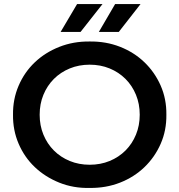

<svg xmlns="http://www.w3.org/2000/svg" viewBox="-20 -914 882 944"><path d="M44 -350Q43 -426 71.5 -492.5Q100 -559 151 -607.5Q202 -656 271.5 -683.5Q341 -711 421 -710Q501 -711 570 -684Q639 -657 690 -608Q741 -559 770 -493Q799 -427 798 -350Q799 -273 770 -207Q741 -141 690 -92Q639 -43 570 -16Q501 11 421 10Q341 12 271.5 -16Q202 -44 151 -92.5Q100 -141 71.5 -207.5Q43 -274 44 -350ZM667 -350Q667 -403 648.5 -448Q630 -493 597 -526Q564 -559 519 -577.5Q474 -596 421 -596Q368 -596 323 -577.5Q278 -559 245 -526Q212 -493 193.5 -448Q175 -403 175 -350Q175 -297 193.5 -252Q212 -207 245 -174Q278 -141 323 -122.5Q368 -104 421 -104Q474 -104 519 -122.5Q564 -141 597 -174Q630 -207 648.5 -252Q667 -297 667 -350ZM359 -894H484L376 -757H278ZM546 -894H671L564 -757H466Z"/></svg>

Font: CMG Sans SemiBold
Style: Regular
Weight: 600
Designer: Julieta Ulanovsky
Foundry: Julieta Ulanovsky
Version: Version 7.200